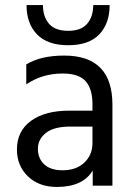

<svg xmlns="http://www.w3.org/2000/svg" viewBox="-20 -735 532 760"><path d="M349 -715H414Q414 -642 373 -599Q332 -556 250 -556Q168 -556 126.5 -599Q85 -642 85 -715H150Q150 -669 174 -641Q198 -613 250 -613Q301 -613 325 -641Q349 -669 349 -715ZM346 -234H258Q194 -234 162 -209Q130 -184 130 -146Q130 -108 155 -84.5Q180 -61 228 -61Q282 -61 314 -91.5Q346 -122 346 -169ZM84 -401V-480Q141 -515 234 -515Q425 -515 425 -321V0H347V-60Q308 5 205 5Q134 5 90.5 -37Q47 -79 47 -143Q47 -216 102.5 -256.5Q158 -297 254 -297H346V-323Q346 -383 319 -413.5Q292 -444 228 -444Q147 -444 84 -401Z"/></svg>

Font: Hind
Style: Regular
Weight: 400
Designer: Manushi Parikh, Satya Rajpurohit
Foundry: Indian Type Foundry
Version: Version 2.000;PS 1.0;hotconv 1.0.79;makeotf.lib2.5.61930